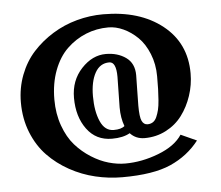

<svg xmlns="http://www.w3.org/2000/svg" viewBox="-47 -652 821 714"><g transform="rotate(-5 363.5 -295.0)"><path d="M465.8 -363.8Q465.8 -340.8 464.8 -307.6Q463.9 -274.4 463.9 -250Q463.9 -208 470.9 -193.1Q478 -178.2 492.2 -178.2Q503.4 -178.2 512.2 -183.8Q521 -189.5 526.4 -201.7Q531.7 -213.9 535.2 -228Q538.6 -242.2 540.3 -264.2Q542 -286.1 542.5 -305.4Q543 -324.7 543 -353Q543 -398.4 527.3 -437Q511.7 -475.6 487.3 -499.5Q462.9 -523.4 434.3 -536.6Q405.8 -549.8 377.9 -549.8Q333.5 -549.8 293.9 -533.7Q254.4 -517.6 222.9 -487.3Q191.4 -457 173.1 -408.4Q154.8 -359.9 154.8 -299.8Q154.8 -246.6 170.9 -201.9Q187 -157.2 212.6 -128.2Q238.3 -99.1 270.8 -78.6Q303.2 -58.1 335.2 -49.1Q367.2 -40 397 -40Q459 -40 521.7 -64.2Q584.5 -88.4 610.8 -128.9L669.9 -102.1Q627.9 -47.9 562.7 -19Q497.6 9.8 381.8 9.8Q331.1 9.8 281.5 -2Q231.9 -13.7 186.3 -38.8Q140.6 -64 106 -99.9Q71.3 -135.7 50.5 -187.3Q29.8 -238.8 29.8 -299.8Q29.8 -354 48.3 -402.3Q66.9 -450.7 99.1 -486.1Q131.3 -521.5 173.6 -547.6Q215.8 -573.7 264.4 -586.9Q313 -600.1 362.8 -600.1Q499 -600.1 583.5 -533.2Q668 -466.3 668 -353Q668 -310.1 654.5 -269.8Q641.1 -229.5 617.4 -197.8Q593.8 -166 557.1 -147Q520.5 -127.9 477.1 -127.9Q444.3 -127.9 422.9 -150.9Q397.5 -136.2 356 -136.2Q296.4 -136.2 262.2 -182.9Q228 -229.5 228 -299.8Q228 -364.7 268.8 -408.4Q309.6 -452.1 359.9 -452.1Q403.8 -452.1 434.8 -430.2Q465.8 -408.2 465.8 -363.8ZM405.8 -179.2Q394 -210 394 -250Q394 -278.3 395 -305.2Q396 -332 396 -363.8Q396 -419.9 370.1 -419.9Q335.4 -419.9 317.1 -387Q298.8 -354 298.8 -299.8Q298.8 -243.2 315.4 -205.6Q332 -168 365.2 -168Q393.1 -168 405.8 -179.2Z"/></g></svg>

Font: Pfennig
Style: Bold
Weight: 700
Version: Version 20120410 ; ttfautohint (v0.8)